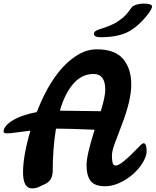

<svg xmlns="http://www.w3.org/2000/svg" viewBox="-40 -1032 865 1067"><path d="M758 -236Q775 -236 775 -190Q775 -165 754 -129.5Q733 -94 699.5 -64.5Q666 -35 625 -16Q584 3 545 3Q486 3 463.5 -26.5Q441 -56 441 -113.5Q441 -171 486 -311Q348 -317 285 -317H271Q253 -206 253 -84Q253 -30 212 -10Q193 -1 175.5 7Q158 15 138 15Q88 15 88 -75Q88 -165 129 -306Q85 -301 51.5 -296Q18 -291 -1 -291Q-20 -291 -20 -301Q-20 -331 29 -362Q79 -393 164 -409Q258 -648 394 -728Q444 -758 500 -758Q600 -757 644.5 -704Q689 -651 689.5 -563.5Q690 -476 636 -336Q616 -282 599 -238Q582 -194 582 -167Q582 -140 586 -126Q590 -112 605 -112Q632 -112 732 -216Q750 -236 758 -236ZM545 -534Q545 -621 480 -621Q414 -621 366.5 -565.5Q319 -510 293 -417L520 -414Q545 -494 545 -534ZM757 -1012Q805 -1012 805 -996Q805 -983 783 -954Q730 -886 674 -856Q618 -826 522 -825Q482 -825 482 -844Q482 -860 512 -869Q582 -891 611.5 -910.5Q641 -930 657.5 -947.5Q674 -965 690 -989Q698 -1000 717.5 -1006Q737 -1012 757 -1012Z"/></svg>

Font: Leckerli One
Style: Regular
Weight: 400
Version: Version 1.001